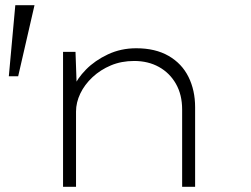

<svg xmlns="http://www.w3.org/2000/svg" viewBox="-20 -720 966 740"><path d="M14 -426 39 -700H113L50 -426ZM223 0V-520H271L276 -378L262 -380Q277 -417 311.5 -452Q346 -487 396 -510.5Q446 -534 505 -534Q579 -534 630 -504.5Q681 -475 706.5 -423.5Q732 -372 732 -307V0H682V-298Q682 -355 658 -397Q634 -439 592.5 -462Q551 -485 497 -485Q448 -485 407.5 -468Q367 -451 336.5 -422.5Q306 -394 289.5 -359.5Q273 -325 273 -290V0H249Q244 0 238.5 0Q233 0 223 0Z"/></svg>

Font: Lexend Tera ExtraLight
Style: Regular
Weight: 250
Designer: Bonnie Shaver-Troup, Thomas Jockin
Foundry: Lexend
Version: Version 1.007